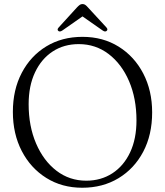

<svg xmlns="http://www.w3.org/2000/svg" viewBox="-20 -890 796 925"><path d="M377.5 -712.5Q476 -712.5 551.8 -665.2Q627.5 -618 670.2 -535.8Q713 -453.5 713 -348.5Q713 -240.5 670 -159Q627 -77.5 551 -31.5Q475 14.5 376 14.5Q278.5 14.5 203 -32.8Q127.5 -80 84.8 -162.5Q42 -245 42 -351Q42 -457.5 84.8 -539Q127.5 -620.5 203 -666.5Q278.5 -712.5 377.5 -712.5ZM637.5 -310Q637.5 -415.5 601.8 -498.8Q566 -582 503.2 -629.8Q440.5 -677.5 359.5 -677.5Q288 -677.5 233.8 -642Q179.5 -606.5 148.8 -541.5Q118 -476.5 118 -388Q118 -282 153.8 -198.8Q189.5 -115.5 252 -67.5Q314.5 -19.5 395.5 -19.5Q466.5 -19.5 521.2 -55Q576 -90.5 606.8 -155.8Q637.5 -221 637.5 -310ZM493 -740.5Q486 -735 474 -743.5L377.5 -811L281 -743.5Q268.5 -735 261.5 -740.5Q253 -747.5 263 -758L351 -854.5Q358 -862 363.8 -866.2Q369.5 -870.5 377.5 -870.5Q385.5 -870.5 391.2 -866.2Q397 -862 403.5 -854.5L492.5 -758Q502 -747.5 493 -740.5Z"/></svg>

Font: Fraunces 72pt Soft Light
Style: Regular
Weight: 300
Version: Version 1.000;[b76b70a41]